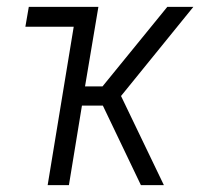

<svg xmlns="http://www.w3.org/2000/svg" viewBox="-20 -540 640 560"><path d="M391 0 280 -232H219L181 0H119L195 -462H54L64 -520H267L228 -288H279L468 -520H544L333 -260L458 0Z"/></svg>

Font: Iosevka Light Extended Oblique
Style: Regular
Weight: 300
Width: 7
Italic angle: -9°
Monospace: yes
Designer: Belleve Invis
Foundry: Belleve Invis
Version: Version 32.5.0; ttfautohint (v1.8.4)